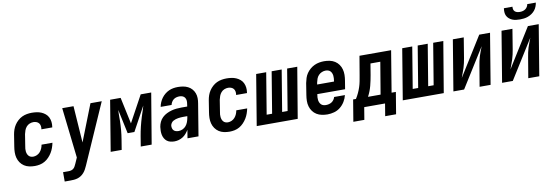

<svg xmlns="http://www.w3.org/2000/svg" viewBox="-64 -1233 5629 1942"><g transform="rotate(-10 2750.0 -262.5)"><path d="M204 8Q174 8 146 2Q118 -4 95 -19Q72 -34 56 -57Q40 -80 33 -107Q26 -134 26.5 -163.5Q27 -193 32 -222L51 -342Q55 -367 63.5 -391.5Q72 -416 86.5 -438Q101 -460 121.5 -478.5Q142 -497 165.5 -508Q189 -519 214.5 -523.5Q240 -528 265 -528Q290 -528 315 -524.5Q340 -521 362.5 -511.5Q385 -502 403.5 -486.5Q422 -471 432.5 -449.5Q443 -428 446 -403Q449 -378 445 -352Q445 -350 444.5 -348.5Q444 -347 444 -346H332Q333 -347 333 -347.5Q333 -348 333 -349Q336 -365 333 -381.5Q330 -398 320.5 -409.5Q311 -421 296 -426.5Q281 -432 265 -432Q245 -432 225.5 -424Q206 -416 192.5 -400Q179 -384 172 -365Q165 -346 161 -327L142 -207Q139 -193 138 -179.5Q137 -166 138.5 -153Q140 -140 144.5 -128Q149 -116 157.5 -106.5Q166 -97 178 -92.5Q190 -88 204 -88Q223 -88 242 -96.5Q261 -105 274.5 -120.5Q288 -136 296 -155Q304 -174 307 -193H419Q414 -168 405 -142.5Q396 -117 382 -94Q368 -71 348.5 -50.5Q329 -30 305.5 -16.5Q282 -3 255.5 2.5Q229 8 204 8Z M473 215V119H530Q543 119 556.5 115.5Q570 112 580.5 103Q591 94 597.5 81.5Q604 69 610 56L636 -3L577 -520H693L719 -143L867 -520H983L712 95Q704 113 694.5 130.5Q685 148 671.5 163.5Q658 179 641 190Q624 201 605.5 206.5Q587 212 568 213.5Q549 215 530 215Z M983 0 1069 -520H1177L1235 -248L1383 -520H1491L1404 0H1292L1309 -104Q1317 -152 1328.5 -199.5Q1340 -247 1355 -295L1366 -329Q1373 -348 1378.5 -367Q1384 -386 1389 -404L1254 -156H1185L1132 -404Q1131 -386 1130.5 -367Q1130 -348 1130 -329V-295Q1129 -247 1125 -199.5Q1121 -152 1113 -104L1096 0Z M1637 8Q1616 8 1596 3Q1576 -2 1561 -13.5Q1546 -25 1536 -42.5Q1526 -60 1522 -79.5Q1518 -99 1518 -119.5Q1518 -140 1521 -161Q1525 -187 1536.5 -211.5Q1548 -236 1568 -255Q1588 -274 1612.5 -286Q1637 -298 1662.5 -305Q1688 -312 1714 -314.5Q1740 -317 1765 -317H1825L1829 -345Q1832 -361 1830.5 -377.5Q1829 -394 1820.5 -407Q1812 -420 1797 -426Q1782 -432 1765 -432Q1750 -432 1734 -428Q1718 -424 1705 -414Q1692 -404 1683.5 -389.5Q1675 -375 1672 -360H1560Q1564 -383 1573.5 -405.5Q1583 -428 1597.5 -448Q1612 -468 1631.5 -484Q1651 -500 1673 -510Q1695 -520 1718.5 -524Q1742 -528 1765 -528Q1792 -528 1818.5 -523.5Q1845 -519 1868 -507.5Q1891 -496 1908 -477Q1925 -458 1934 -434Q1943 -410 1943.5 -383Q1944 -356 1939 -329L1885 0H1772L1786 -85Q1774 -65 1758.5 -47Q1743 -29 1723 -16.5Q1703 -4 1681 2Q1659 8 1637 8ZM1697 -88Q1718 -88 1738.5 -97.5Q1759 -107 1773 -124Q1787 -141 1794.5 -161.5Q1802 -182 1806 -203L1809 -221H1765Q1753 -221 1740 -220Q1727 -219 1714 -217Q1701 -215 1688.5 -211Q1676 -207 1664 -200.5Q1652 -194 1644 -182.5Q1636 -171 1633 -159Q1631 -144 1634 -130Q1637 -116 1646 -106Q1655 -96 1669 -92Q1683 -88 1697 -88Z M2204 8Q2174 8 2146 2Q2118 -4 2095 -19Q2072 -34 2056 -57Q2040 -80 2033 -107Q2026 -134 2026.5 -163.5Q2027 -193 2032 -222L2051 -342Q2055 -367 2063.5 -391.5Q2072 -416 2086.5 -438Q2101 -460 2121.5 -478.5Q2142 -497 2165.5 -508Q2189 -519 2214.5 -523.5Q2240 -528 2265 -528Q2290 -528 2315 -524.5Q2340 -521 2362.5 -511.5Q2385 -502 2403.5 -486.5Q2422 -471 2432.5 -449.5Q2443 -428 2446 -403Q2449 -378 2445 -352Q2445 -350 2444.5 -348.5Q2444 -347 2444 -346H2332Q2333 -347 2333 -347.5Q2333 -348 2333 -349Q2336 -365 2333 -381.5Q2330 -398 2320.5 -409.5Q2311 -421 2296 -426.5Q2281 -432 2265 -432Q2245 -432 2225.5 -424Q2206 -416 2192.5 -400Q2179 -384 2172 -365Q2165 -346 2161 -327L2142 -207Q2139 -193 2138 -179.5Q2137 -166 2138.5 -153Q2140 -140 2144.5 -128Q2149 -116 2157.5 -106.5Q2166 -97 2178 -92.5Q2190 -88 2204 -88Q2223 -88 2242 -96.5Q2261 -105 2274.5 -120.5Q2288 -136 2296 -155Q2304 -174 2307 -193H2419Q2414 -168 2405 -142.5Q2396 -117 2382 -94Q2368 -71 2348.5 -50.5Q2329 -30 2305.5 -16.5Q2282 -3 2255.5 2.5Q2229 8 2204 8Z M2483 0 2569 -520H2672L2602 -96H2658L2728 -520H2831L2761 -96H2817L2887 -520H2991L2904 0Z M3210 8Q3180 8 3151 2Q3122 -4 3098.5 -18.5Q3075 -33 3058.5 -55.5Q3042 -78 3034 -105.5Q3026 -133 3026.5 -162.5Q3027 -192 3032 -222L3051 -342Q3056 -367 3064 -392Q3072 -417 3087 -439Q3102 -461 3123 -479Q3144 -497 3168 -508Q3192 -519 3217.5 -523.5Q3243 -528 3267 -528Q3297 -528 3325.5 -522Q3354 -516 3377.5 -501Q3401 -486 3417 -463.5Q3433 -441 3440.5 -413.5Q3448 -386 3447.5 -356.5Q3447 -327 3442 -298L3428 -212H3142V-207Q3139 -193 3138.5 -179Q3138 -165 3139.5 -152Q3141 -139 3146.5 -126.5Q3152 -114 3161 -105Q3170 -96 3183 -92Q3196 -88 3210 -88Q3224 -88 3239.5 -91.5Q3255 -95 3268.5 -103.5Q3282 -112 3291.5 -125.5Q3301 -139 3305 -154H3416Q3408 -120 3389 -88.5Q3370 -57 3341.5 -34Q3313 -11 3278 -1.5Q3243 8 3210 8ZM3158 -308H3331L3332 -313Q3334 -327 3335 -341Q3336 -355 3334.5 -368Q3333 -381 3328 -393.5Q3323 -406 3314 -415Q3305 -424 3292.5 -428Q3280 -432 3266 -432Q3247 -432 3227.5 -424Q3208 -416 3193.5 -400.5Q3179 -385 3172 -365.5Q3165 -346 3161 -327Z M3453 127 3490 -96H3519Q3536 -123 3549 -151Q3562 -179 3571.5 -208Q3581 -237 3586.5 -266.5Q3592 -296 3597 -325L3630 -520H3955L3885 -96H3929L3892 127H3780L3801 0H3587L3566 127ZM3643 -96H3772L3827 -424H3726L3707 -309Q3698 -255 3684 -201Q3670 -147 3643 -96Z M3983 0 4069 -520H4172L4102 -96H4158L4228 -520H4331L4261 -96H4317L4387 -520H4491L4404 0Z M4503 0 4589 -520H4701L4667 -312Q4663 -288 4657.5 -263.5Q4652 -239 4644.5 -215Q4637 -191 4627.5 -167Q4618 -143 4610 -119L4860 -520H4971L4885 0H4772L4807 -208Q4811 -232 4816 -256.5Q4821 -281 4828.5 -305Q4836 -329 4845.5 -353Q4855 -377 4864 -401L4613 0Z M5003 0 5089 -520H5201L5167 -312Q5163 -288 5157.5 -263.5Q5152 -239 5144.5 -215Q5137 -191 5127.5 -167Q5118 -143 5110 -119L5360 -520H5471L5385 0H5272L5307 -208Q5311 -232 5316 -256.5Q5321 -281 5328.5 -305Q5336 -329 5345.5 -353Q5355 -377 5364 -401L5113 0ZM5293 -600Q5273 -600 5253 -602.5Q5233 -605 5215 -612.5Q5197 -620 5182.5 -632.5Q5168 -645 5159.5 -662Q5151 -679 5150 -699.5Q5149 -720 5152 -740H5240Q5238 -726 5241.5 -712.5Q5245 -699 5254.5 -690.5Q5264 -682 5277.5 -678.5Q5291 -675 5306 -675Q5320 -675 5334.5 -678.5Q5349 -682 5361.5 -690.5Q5374 -699 5382 -712.5Q5390 -726 5392 -740H5480Q5477 -720 5469 -699.5Q5461 -679 5447 -662Q5433 -645 5414.5 -632.5Q5396 -620 5375.5 -612.5Q5355 -605 5334 -602.5Q5313 -600 5293 -600Z"/></g></svg>

Font: Iosevka SS04 Oblique
Style: Bold
Weight: 700
Italic angle: -9°
Monospace: yes
Designer: Belleve Invis
Foundry: Belleve Invis
Version: Version 19.0.0; ttfautohint (v1.8.4)